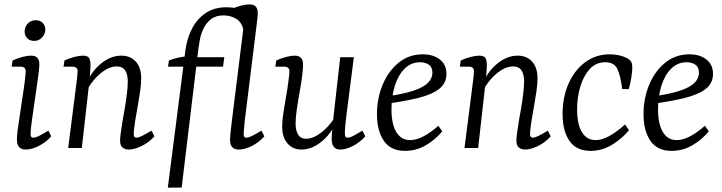

<svg xmlns="http://www.w3.org/2000/svg" viewBox="-20 -673 3285 873"><path d="M97 7Q57 7 57 -38Q57 -56 59.5 -76Q62 -96 66 -121L91 -290Q93 -308 95 -324.5Q97 -341 97 -349Q97 -360 90.5 -365Q84 -370 75 -370H33L37 -398Q61 -409 83.5 -414.5Q106 -420 121 -420Q141 -420 150 -410Q159 -400 159 -379Q159 -371 157.5 -358Q156 -345 154 -328L125 -125Q123 -110 121 -92.5Q119 -75 119 -63Q119 -47 131 -47Q142 -47 158.5 -55.5Q175 -64 200 -79L213 -53Q188 -25 155.5 -9Q123 7 97 7ZM135 -487Q116 -487 104 -499Q92 -511 92 -530Q92 -550 106 -565.5Q120 -581 142 -581Q162 -581 174 -569Q186 -557 186 -538Q186 -519 171.5 -503Q157 -487 135 -487Z M565 7Q549 7 537.5 -2Q526 -11 526 -34Q526 -48 529.5 -71Q533 -94 537 -122Q542 -148 547.5 -181Q553 -214 557 -246.5Q561 -279 561 -303Q561 -335 549 -353Q537 -371 510 -371Q484 -371 456.5 -353.5Q429 -336 406.5 -309Q384 -282 371 -253L367 -279Q392 -345 437.5 -382.5Q483 -420 531 -420Q573 -420 597.5 -393Q622 -366 622 -316Q622 -291 617 -257Q612 -223 606 -189Q600 -155 595 -126Q592 -105 590 -89Q588 -73 588 -63Q588 -47 600 -47Q610 -47 626 -55Q642 -63 669 -79L682 -53Q657 -25 624 -9Q591 7 565 7ZM290 0 327 -290Q329 -302 331 -322Q333 -342 333 -349Q333 -360 326.5 -365Q320 -370 311 -370H269L273 -398Q297 -409 319.5 -414.5Q342 -420 357 -420Q382 -420 387.5 -404.5Q393 -389 391 -362L388 -318L352 0Z M744 -370 748 -398Q769 -406 791 -411Q813 -416 845 -418L866 -413H1000L994 -370ZM743 180 823 -444Q830 -498 853 -542.5Q876 -587 915 -613.5Q954 -640 1010 -640Q1035 -640 1058 -635Q1081 -630 1096 -622Q1114 -613 1121 -602Q1128 -591 1128 -577Q1128 -569 1125.5 -555.5Q1123 -542 1118 -526H1088Q1084 -567 1057.5 -585Q1031 -603 997 -603Q961 -603 939 -585.5Q917 -568 905 -542.5Q893 -517 888.5 -491.5Q884 -466 882 -451L806 180Z M1066 7Q1026 7 1026 -36Q1026 -48 1028 -68.5Q1030 -89 1034 -121L1084 -523Q1086 -541 1088 -557.5Q1090 -574 1090 -582Q1090 -593 1083.5 -598Q1077 -603 1068 -603H1026L1030 -631Q1080 -653 1114 -653Q1134 -653 1143 -643Q1152 -633 1152 -612Q1152 -604 1150.5 -591Q1149 -578 1147 -561L1093 -125Q1092 -110 1090 -92.5Q1088 -75 1088 -62Q1088 -47 1100 -47Q1110 -47 1126 -55Q1142 -63 1169 -79L1182 -53Q1157 -25 1124.5 -9Q1092 7 1066 7Z M1351 7Q1311 7 1287 -21Q1263 -49 1263 -98Q1263 -124 1268.5 -160.5Q1274 -197 1280.5 -233Q1287 -269 1290 -293Q1292 -309 1294 -324.5Q1296 -340 1296 -349Q1296 -360 1289.5 -365Q1283 -370 1274 -370H1232L1236 -398Q1260 -409 1282.5 -414.5Q1305 -420 1320 -420Q1358 -420 1358 -379Q1358 -371 1357 -358Q1356 -345 1354 -328Q1350 -296 1342.5 -255Q1335 -214 1329.5 -175.5Q1324 -137 1324 -111Q1324 -80 1335.5 -61Q1347 -42 1372 -42Q1397 -42 1423.5 -58.5Q1450 -75 1473 -100.5Q1496 -126 1508 -153L1512 -127Q1487 -65 1442 -29Q1397 7 1351 7ZM1527 7Q1508 7 1498 -5Q1488 -17 1488 -45Q1488 -56 1490.5 -80.5Q1493 -105 1494 -121L1527 -413H1589L1555 -148Q1552 -125 1550 -102Q1548 -79 1548 -65Q1548 -47 1560 -47Q1571 -47 1587 -55.5Q1603 -64 1628 -79L1641 -53Q1616 -25 1584 -9Q1552 7 1527 7Z M1903 -426Q1950 -426 1980 -402.5Q2010 -379 2010 -337Q2010 -295 1977 -269Q1944 -243 1881 -227.5Q1818 -212 1729 -200L1733 -234Q1813 -245 1859.5 -260.5Q1906 -276 1926 -296.5Q1946 -317 1946 -342Q1946 -368 1929.5 -379Q1913 -390 1890 -390Q1849 -390 1819.5 -360.5Q1790 -331 1775 -282Q1760 -233 1760 -176Q1760 -109 1782 -72.5Q1804 -36 1844 -36Q1873 -36 1905.5 -53Q1938 -70 1973 -101L1991 -76Q1961 -39 1917 -13Q1873 13 1821 13Q1757 13 1725.5 -32.5Q1694 -78 1694 -154Q1694 -225 1719.5 -287Q1745 -349 1792 -387.5Q1839 -426 1903 -426Z M2367 7Q2351 7 2339.5 -2Q2328 -11 2328 -34Q2328 -48 2331.5 -71Q2335 -94 2339 -122Q2344 -148 2349.5 -181Q2355 -214 2359 -246.5Q2363 -279 2363 -303Q2363 -335 2351 -353Q2339 -371 2312 -371Q2286 -371 2258.5 -353.5Q2231 -336 2208.5 -309Q2186 -282 2173 -253L2169 -279Q2194 -345 2239.5 -382.5Q2285 -420 2333 -420Q2375 -420 2399.5 -393Q2424 -366 2424 -316Q2424 -291 2419 -257Q2414 -223 2408 -189Q2402 -155 2397 -126Q2394 -105 2392 -89Q2390 -73 2390 -63Q2390 -47 2402 -47Q2412 -47 2428 -55Q2444 -63 2471 -79L2484 -53Q2459 -25 2426 -9Q2393 7 2367 7ZM2092 0 2129 -290Q2131 -302 2133 -322Q2135 -342 2135 -349Q2135 -360 2128.5 -365Q2122 -370 2113 -370H2071L2075 -398Q2099 -409 2121.5 -414.5Q2144 -420 2159 -420Q2184 -420 2189.5 -404.5Q2195 -389 2193 -362L2190 -318L2154 0Z M2665 13Q2601 13 2569.5 -32Q2538 -77 2538 -155Q2538 -232 2565.5 -293.5Q2593 -355 2641.5 -390.5Q2690 -426 2752 -426Q2775 -426 2795 -421.5Q2815 -417 2830 -409Q2845 -401 2850 -391.5Q2855 -382 2855 -367Q2855 -351 2851 -323Q2847 -295 2839 -268H2809Q2802 -327 2787.5 -358.5Q2773 -390 2732 -390Q2690 -390 2661.5 -359Q2633 -328 2618.5 -279Q2604 -230 2604 -176Q2604 -108 2626 -72Q2648 -36 2688 -36Q2717 -36 2750.5 -54.5Q2784 -73 2822 -107L2840 -81Q2810 -44 2764 -15.5Q2718 13 2665 13Z M3115 -426Q3162 -426 3192 -402.5Q3222 -379 3222 -337Q3222 -295 3189 -269Q3156 -243 3093 -227.5Q3030 -212 2941 -200L2945 -234Q3025 -245 3071.5 -260.5Q3118 -276 3138 -296.5Q3158 -317 3158 -342Q3158 -368 3141.5 -379Q3125 -390 3102 -390Q3061 -390 3031.5 -360.5Q3002 -331 2987 -282Q2972 -233 2972 -176Q2972 -109 2994 -72.5Q3016 -36 3056 -36Q3085 -36 3117.5 -53Q3150 -70 3185 -101L3203 -76Q3173 -39 3129 -13Q3085 13 3033 13Q2969 13 2937.5 -32.5Q2906 -78 2906 -154Q2906 -225 2931.5 -287Q2957 -349 3004 -387.5Q3051 -426 3115 -426Z"/></svg>

Font: Rasa Light
Style: Italic
Weight: 300
Italic angle: -7.10001°
Designer: Anna Giedrys (Yrsa+Rasa design), David Brezina (Yrsa art-direction, Rasa art-direction, design)
Foundry: Rosetta Type Foundry
Version: Version 2.004